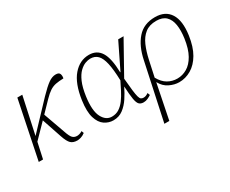

<svg xmlns="http://www.w3.org/2000/svg" viewBox="-115 -927 1855 1548"><g transform="rotate(-30 812.5 -153.0)"><path d="M14 0 124 -536H170L96 -194L322 -433Q381 -494 416 -518.5Q451 -543 484 -543Q514 -543 521 -525.5Q528 -508 523 -484Q480 -483 450 -477Q420 -471 393.5 -453.5Q367 -436 334 -402L243 -308L313 -112Q331 -58 347 -42.5Q363 -27 388 -27Q397 -27 410 -30.5Q423 -34 437 -43L445 -21Q424 -5 404.5 0.5Q385 6 372 6Q333 6 312 -14Q291 -34 272 -90L210 -274L86 -147L54 0Z M705 11Q661 11 623.5 -14.5Q586 -40 568 -98.5Q550 -157 564 -257Q585 -402 647 -474Q709 -546 795 -546Q868 -546 904.5 -487.5Q941 -429 944 -298H947L1063 -536H1113L946 -237Q952 -166 957 -124Q962 -82 968 -60.5Q974 -39 983 -32.5Q992 -26 1006 -26Q1029 -26 1051 -43L1060 -20Q1047 -11 1028 -2Q1009 7 988 7Q962 7 947.5 -7Q933 -21 926 -61.5Q919 -102 915 -181H914Q892 -135 863 -91Q834 -47 795.5 -18Q757 11 705 11ZM709 -21Q748 -21 777.5 -40.5Q807 -60 830.5 -92Q854 -124 874 -163Q894 -202 913 -241Q910 -343 896.5 -402.5Q883 -462 857 -488Q831 -514 789 -514Q768 -514 742 -504.5Q716 -495 689 -469Q662 -443 640.5 -394Q619 -345 608 -266Q591 -142 622 -81.5Q653 -21 709 -21Z M1158 -287Q1182 -404 1242.5 -473.5Q1303 -543 1408 -543Q1504 -543 1547 -475Q1590 -407 1572 -279Q1558 -180 1520.5 -116Q1483 -52 1430 -21Q1377 10 1318 10Q1274 10 1228.5 -12Q1183 -34 1157 -83H1156L1091 240H1045L1110 -63ZM1320 -23Q1367 -23 1410 -48Q1453 -73 1484.5 -128.5Q1516 -184 1529 -275Q1539 -345 1530.5 -398.5Q1522 -452 1491 -482Q1460 -512 1402 -512Q1338 -512 1298 -480.5Q1258 -449 1234 -394Q1210 -339 1195 -269L1163 -121Q1192 -69 1232 -46Q1272 -23 1320 -23Z"/></g></svg>

Font: Noto Serif ExtraLight
Style: Italic
Weight: 200
Italic angle: -12°
Designer: Monotype Design Team
Foundry: Monotype Imaging Inc.
Version: Version 2.014; ttfautohint (v1.8.4.7-5d5b)